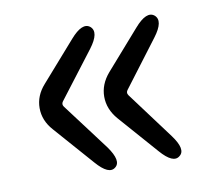

<svg xmlns="http://www.w3.org/2000/svg" viewBox="-54 -541 586 518"><g transform="rotate(-10 239.5 -282.0)"><path d="M223 -89Q204 -73 170 -112L75 -220Q50 -248 50 -282Q50 -316 75 -344L169 -451Q203 -490 223 -474Q243 -457 212 -416L115 -289Q110 -282 115 -275L212 -146Q242 -104 223 -89ZM399 -89Q380 -73 346 -112L252 -219Q227 -248 227 -282Q227 -316 252 -345L345 -451Q379 -490 399 -474Q419 -457 388 -416L292 -289Q287 -282 292 -275L388 -146Q419 -104 399 -89Z"/></g></svg>

Font: Resource Han Rounded KR
Style: Regular
Weight: 400
Designer: Cyano Hao (round all glyphs); Ryoko NISHIZUKA 西塚涼子 (kana, bopomofo & ideographs); Paul D. Hunt (Latin, Greek & Cyrillic)
Foundry: Cyano Hao
Version: 0.990